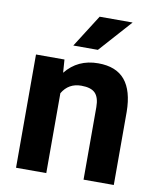

<svg xmlns="http://www.w3.org/2000/svg" viewBox="-84 -816 728 882"><g transform="rotate(10 280.0 -375.0)"><path d="M184.1 -528.3 188.5 -467.3Q245.1 -538.1 340.3 -538.1Q424.3 -538.1 465.3 -488.8Q506.3 -439.5 507.3 -341.3V0H366.2V-337.9Q366.2 -382.8 346.7 -403.1Q327.1 -423.3 281.7 -423.3Q222.2 -423.3 192.4 -372.6V0H51.3V-528.3ZM309.1 -750H462.9L327.6 -598.6H212.9Z"/></g></svg>

Font: SteelSelectRoboto
Style: Roboto-Bold
Weight: 700
Designer: Google
Version: Version 2.137; 2017